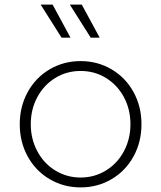

<svg xmlns="http://www.w3.org/2000/svg" viewBox="-20 -804 702 836"><path d="M66 -263Q66 -340 100.5 -403Q135 -466 196 -502Q257 -538 331 -538Q405 -538 466 -502Q527 -466 561.5 -403Q596 -340 596 -263Q596 -186 561.5 -123Q527 -60 466 -24Q405 12 331 12Q257 12 196 -24Q135 -60 100.5 -123Q66 -186 66 -263ZM331 -31Q391 -31 441 -61.5Q491 -92 519.5 -145.5Q548 -199 548 -263Q548 -328 519.5 -381Q491 -434 441.5 -464.5Q392 -495 331 -495Q270 -495 220.5 -464.5Q171 -434 142.5 -381Q114 -328 114 -263Q114 -199 142.5 -145.5Q171 -92 221 -61.5Q271 -31 331 -31ZM284 -784H336L414 -640H375ZM209 -784 287 -640H248L157 -784Z"/></svg>

Font: Eudoxus Sans ExtraLight
Style: Regular
Weight: 200
Designer: Stijn de Vries
Foundry: tokotype
Version: Version 2.005